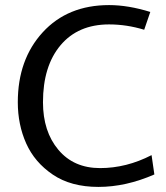

<svg xmlns="http://www.w3.org/2000/svg" viewBox="-20 -723 652 755"><path d="M149 -321Q149 -206 209.5 -134Q270 -62 373.5 -62Q477 -62 576 -113L587 -37Q475 12 367 12Q259 12 187.5 -36.5Q116 -85 83 -159Q50 -233 50 -321Q50 -489 148 -596Q246 -703 409 -703Q484 -703 571 -676L547 -606Q478 -627 409 -627Q287 -627 218 -545Q149 -463 149 -321Z"/></svg>

Font: Average Sans
Style: Regular
Weight: 400
Designer: Eduardo Rodriguez Tunni
Foundry: Eduardo Rodriguez Tunni
Version: Version 1.001